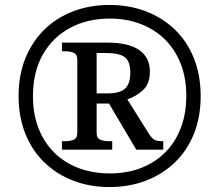

<svg xmlns="http://www.w3.org/2000/svg" viewBox="-20 -745 885 775"><path d="M422 10Q342 10 275 -16Q208 -42 158.5 -90Q109 -138 82 -206Q55 -274 55 -358Q55 -441 82 -508.5Q109 -576 158 -624.5Q207 -673 274.5 -699Q342 -725 422 -725Q502 -725 569.5 -699Q637 -673 686.5 -625Q736 -577 763 -509Q790 -441 790 -357Q790 -273 763 -205.5Q736 -138 686.5 -90Q637 -42 569.5 -16Q502 10 422 10ZM423 -45Q493 -45 549.5 -67Q606 -89 647 -130Q688 -171 710 -229Q732 -287 732 -358Q732 -430 709.5 -487.5Q687 -545 646 -585.5Q605 -626 548.5 -648Q492 -670 423 -670Q332 -670 262 -632Q192 -594 152.5 -524Q113 -454 113 -357Q113 -284 136 -226Q159 -168 200.5 -127.5Q242 -87 299 -66Q356 -45 423 -45ZM230 -141V-175H243Q263 -175 277.5 -181Q292 -187 292 -210V-503Q292 -526 277.5 -532Q263 -538 243 -538H230V-573H413Q499 -573 542 -543Q585 -513 585 -456Q585 -407 557.5 -381.5Q530 -356 494 -344L583 -202Q594 -186 604 -180.5Q614 -175 639 -175V-141H530L420 -327H370V-210Q370 -187 385 -181Q400 -175 419 -175H433V-141ZM412 -368Q465 -368 485.5 -388Q506 -408 506 -451Q506 -497 484 -514Q462 -531 409 -531H370V-368Z"/></svg>

Font: Noto Serif Gujarati
Style: Regular
Weight: 400
Designer: Universal Thirst, Indian Type Foundry and the Monotype Design Team
Foundry: Monotype Imaging Inc.
Version: Version 2.102